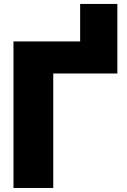

<svg xmlns="http://www.w3.org/2000/svg" viewBox="-20 -933 629 953"><path d="M46.9 0V-727.3H377.8V-913.4H562.5V-568.2H244.3V0Z"/></svg>

Font: Karasuma Gothic
Style: Black
Weight: 900
Designer: Rasmus Andersson / Ryoko Nishizuka
Foundry: Genbu
Version: Version 1.00